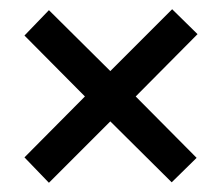

<svg xmlns="http://www.w3.org/2000/svg" viewBox="-20 -552 481 416"><path d="M353 -532 408 -478 274 -343 406 -210 352 -157 219 -289 86 -156 33 -211 164 -343 33 -475 86 -530 219 -398Z"/></svg>

Font: Noto Sans Kannada ExtraCondensed Medium
Style: Regular
Weight: 500
Width: 2
Designer: Jelle Bosma - Monotype Design Team
Foundry: Monotype Imaging Inc.
Version: Version 2.005; ttfautohint (v1.8.4.7-5d5b)